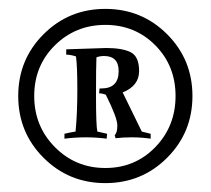

<svg xmlns="http://www.w3.org/2000/svg" viewBox="-20 -716 474 432"><path d="M78 -361Q21 -418 21 -500Q21 -582 78 -639Q135 -696 217 -696Q299 -696 356 -639Q413 -582 413 -500Q413 -418 356 -361Q299 -304 217 -304Q135 -304 78 -361ZM103.5 -614Q57 -568 57 -500Q57 -432 103.5 -385Q150 -338 217 -338Q284 -338 329.5 -385Q375 -432 375 -500Q375 -568 329.5 -614Q284 -660 217 -660Q150 -660 103.5 -614ZM129 -605 219 -608Q255 -608 274 -598.5Q293 -589 293 -556Q293 -523 256 -508L299 -420L319 -415V-404Q298 -407 277 -407Q256 -407 240 -405L238 -412Q244 -417 244 -434Q244 -451 218 -503Q210 -506 203 -506L204 -517H208Q247 -517 247 -556Q247 -590 214 -590Q205 -590 197 -587Q196 -568 196 -501Q196 -434 199 -420L221 -415L220 -404Q197 -407 173 -407Q149 -407 125 -404V-415Q137 -418 150 -420Q154 -460 154 -514Q154 -568 151 -589Q139 -593 129 -593Z"/></svg>

Font: Almendra
Style: Regular
Weight: 400
Designer: Ana Sanfelippo
Foundry: Ana Sanfelippo
Version: Version 1.004